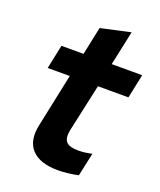

<svg xmlns="http://www.w3.org/2000/svg" viewBox="-130 -768 717 858"><g transform="rotate(20 228.5 -339.0)"><path d="M249 7Q161 7 122.5 -35Q84 -77 101 -155L154 -407H49L73 -521H178L206 -654L347 -685L312 -521H457L433 -407H288L238 -178Q231 -140 246 -123.5Q261 -107 304 -107Q320 -107 335 -109Q350 -111 368 -115L344 -4Q326 0 299 3.5Q272 7 249 7Z"/></g></svg>

Font: Red Hat Display ExtraBold
Style: Italic
Weight: 800
Italic angle: -12°
Designer: Pentagram, MCKL
Foundry: Pentagram, MCKL
Version: Version 1.023